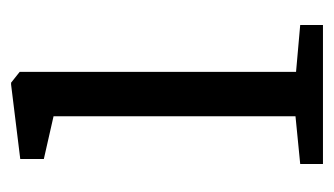

<svg xmlns="http://www.w3.org/2000/svg" viewBox="-148 -454 602 346"><g transform="rotate(-90 153.0 -281.0)"><path d="M30.5 0V-41L116.5 -49.5V-485.5L39.5 -503V-545.5L173.5 -562H177L196.5 -546.5V-48.5L281 -41V0Z"/></g></svg>

Font: Merriweather 28pt Light
Style: Regular
Weight: 300
Version: Version 2.100